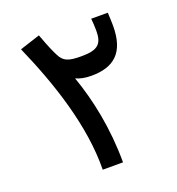

<svg xmlns="http://www.w3.org/2000/svg" viewBox="-128 -809 843 913"><g transform="rotate(-20 293.0 -352.0)"><path d="M236.8 0H339.4C339.4 -170.9 306.6 -326.7 261.7 -453.1C281.7 -443.8 307.1 -438 339.4 -438C452.6 -438 517.1 -489.7 517.1 -626C517.1 -642.6 516.1 -674.8 514.6 -693.4H430.7C432.6 -673.3 434.1 -657.7 434.1 -631.8C434.1 -564.9 410.2 -541.5 327.1 -541.5C262.7 -541.5 237.3 -549.8 217.8 -588.9C203.6 -617.2 195.8 -634.8 169.9 -704.1L67.4 -670.9C159.7 -461.4 240.2 -221.2 236.8 0Z"/></g></svg>

Font: Cascadia Mono NF
Style: Regular
Weight: 400
Monospace: yes
Designer: Aaron Bell
Foundry: Saja Typeworks
Version: Version 2404.023